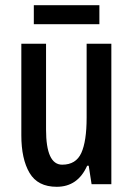

<svg xmlns="http://www.w3.org/2000/svg" viewBox="-20 -708 511 738"><path d="M408 -540V0H332L321 -71H315Q279 10 198 10Q125 10 93.5 -43.5Q62 -97 62 -188V-540H157V-210Q157 -75 219 -75Q272 -75 292.5 -120Q313 -165 313 -256V-540ZM362 -688V-615H110V-688Z"/></svg>

Font: Noto Sans Gurmukhi ExtraCondensed Medium
Style: Regular
Weight: 500
Width: 2
Designer: Jelle Bosma - Monotype Design Team
Foundry: Monotype Imaging Inc.
Version: Version 2.004; ttfautohint (v1.8.4.7-5d5b)